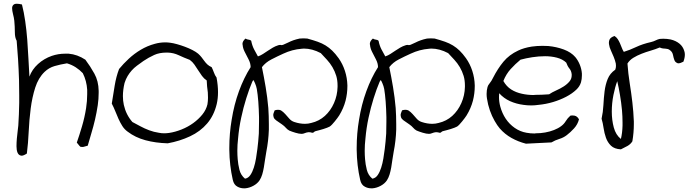

<svg xmlns="http://www.w3.org/2000/svg" viewBox="-20 -732 3690 1029"><path d="M508.8 -245.1V-234.4Q508.8 -201.2 503.9 -168Q498 -128.9 489.3 -91.3Q480.5 -53.7 469.7 -18.1Q459 17.6 450.2 48.8Q440.4 50.8 432.6 53.7Q427.7 55.7 420.9 55.7Q417 55.7 411.1 54.7Q405.3 49.8 400.9 43.5Q396.5 37.1 391.6 32.2Q405.3 -6.8 419.4 -54.7Q433.6 -102.5 441.4 -152.3Q447.3 -190.4 447.3 -227.5V-251Q444.3 -298.8 423.8 -339.8Q407.2 -357.4 386.2 -371.1Q365.2 -384.8 338.9 -392.6Q302.7 -386.7 272.5 -377.9Q242.2 -369.1 218.8 -346.7Q185.5 -314.5 168.9 -262.7Q152.3 -210.9 144.5 -150.4Q136.7 -89.8 133.8 -26.9Q130.9 36.1 124 90.8Q106.4 102.5 95.7 102.5Q92.8 102.5 90.8 101.6Q79.1 98.6 73.7 85.4Q68.4 72.3 68.4 51.8Q68.4 32.2 70.3 10.7Q72.3 -10.7 74.7 -29.8Q77.1 -48.8 78.1 -59.6Q82 -118.2 83 -180.7V-221.7Q83 -261.7 82 -301.8Q80.1 -361.3 76.7 -415.5Q73.2 -469.7 69.3 -513.7Q59.6 -530.3 59.6 -559.6Q59.6 -588.9 56.6 -621.1Q54.7 -637.7 49.8 -656.2Q44.9 -674.8 44.9 -688.5Q44.9 -702.1 55.7 -709Q60.5 -711.9 70.3 -711.9Q81.1 -711.9 97.7 -708Q108.4 -666 115.2 -618.2Q122.1 -570.3 126 -520Q129.9 -469.7 132.3 -419.4Q134.8 -369.1 137.7 -321.3Q151.4 -359.4 183.6 -388.7Q215.8 -418 257.8 -432.6Q292 -444.3 329.1 -444.3H347.7Q394.5 -440.4 437.5 -412.1Q463.9 -377 485.8 -337.4Q507.8 -297.9 508.8 -245.1Z M1140.6 -316.4Q1148.4 -274.4 1148.4 -238.3Q1148.4 -204.1 1141.6 -174.8Q1127 -113.3 1090.3 -70.3Q1053.7 -27.3 998.5 -1.5Q943.4 24.4 878.9 36.1Q813.5 34.2 759.3 19.5Q705.1 4.9 664.1 -26.4Q646.5 -39.1 635.3 -57.1Q624 -75.2 615.2 -94.7Q606.4 -114.3 598.1 -135.3Q589.8 -156.2 579.1 -176.8Q586.9 -225.6 594.7 -273.4Q602.5 -321.3 618.2 -362.3Q640.6 -389.6 669.9 -417Q699.2 -444.3 734.4 -465.3Q769.5 -486.3 809.6 -497.1Q836.9 -504.9 866.2 -504.9Q878.9 -504.9 892.6 -502.9Q908.2 -501 929.2 -495.1Q950.2 -489.3 971.2 -481.4Q992.2 -473.6 1011.2 -463.9Q1030.3 -454.1 1042 -444.3Q1051.8 -435.5 1059.6 -425.8Q1067.4 -416 1074.7 -405.8Q1082 -395.5 1091.3 -386.7Q1100.6 -377.9 1114.3 -372.1Q1121.1 -358.4 1126.5 -343.3Q1131.8 -328.1 1140.6 -316.4ZM1091.8 -172.9Q1094.7 -190.4 1094.7 -208Q1094.7 -221.7 1093.8 -236.3Q1088.9 -269.5 1087.9 -300.8Q1073.2 -310.5 1062.5 -325.2Q1051.8 -339.8 1042 -355.5Q1032.2 -371.1 1022 -385.7Q1011.7 -400.4 997.1 -411.1Q965.8 -422.9 938 -436Q910.2 -449.2 878.9 -450.2H873Q834 -450.2 806.6 -437.5Q776.4 -423.8 749 -405.3Q729.5 -391.6 713.9 -379.9Q698.2 -368.2 686 -354.5Q673.8 -340.8 664.1 -324.7Q654.3 -308.6 647.5 -287.1Q638.7 -250 638.7 -216.8Q638.7 -192.4 643.6 -169.9Q655.3 -117.2 689.5 -78.1Q710 -67.4 732.4 -55.2Q754.9 -43 779.8 -33.7Q804.7 -24.4 831.1 -20.5Q844.7 -17.6 859.4 -17.6Q872.1 -17.6 885.7 -19.5Q918.9 -24.4 953.1 -38.1Q987.3 -51.8 1015.6 -72.3Q1043.9 -92.8 1064.5 -118.2Q1085 -143.6 1091.8 -172.9Z M1797.9 -113.3Q1793.9 -107.4 1787.6 -98.6Q1781.2 -89.8 1773.9 -81.1Q1766.6 -72.3 1759.8 -64.9Q1752.9 -57.6 1747.1 -53.7Q1742.2 -50.8 1732.9 -47.4Q1723.6 -43.9 1712.9 -40.5Q1702.1 -37.1 1690.9 -34.2Q1679.7 -31.2 1671.9 -29.3Q1667 -28.3 1663.6 -24.9Q1660.2 -21.5 1657.2 -20.5H1654.3Q1649.4 -20.5 1646.5 -22.5Q1642.6 -23.4 1636.7 -23.4H1632.8Q1623 -22.5 1613.8 -18.6Q1604.5 -14.6 1596.7 -14.6Q1583 -14.6 1563.5 -20.5Q1543.9 -26.4 1530.3 -32.2Q1519.5 -38.1 1511.7 -47.4Q1503.9 -56.6 1491.2 -65.4Q1479.5 -74.2 1469.2 -80.6Q1459 -86.9 1452.1 -94.2Q1445.3 -101.6 1445.3 -112.3L1444.3 -113.3Q1444.3 -124 1452.1 -140.6Q1461.9 -143.6 1469.7 -143.6Q1478.5 -143.6 1485.4 -140.6Q1498 -132.8 1508.8 -120.6Q1519.5 -108.4 1530.8 -95.7Q1542 -83 1557.6 -78.1Q1586.9 -68.4 1614.3 -68.4Q1631.8 -68.4 1648.4 -73.2Q1690.4 -83 1721.2 -110.8Q1752 -138.7 1770 -179.7Q1788.1 -220.7 1789.1 -266.6V-273.4Q1789.1 -301.8 1782.2 -325.2Q1774.4 -350.6 1761.7 -372.1Q1749 -393.6 1732.4 -411.6Q1715.8 -429.7 1699.2 -447.3Q1653.3 -471.7 1608.4 -471.7Q1602.5 -471.7 1596.7 -470.7Q1545.9 -466.8 1498 -444.3Q1465.8 -429.7 1434.6 -413.6Q1403.3 -397.5 1383.8 -372.1Q1394.5 -320.3 1403.8 -265.1Q1413.1 -210 1418 -153.3Q1420.9 -110.4 1420.9 -66.4V-37.1Q1418.9 22.5 1407.2 82Q1403.3 102.5 1400.4 124Q1397.5 145.5 1394 165.5Q1390.6 185.5 1385.3 203.1Q1379.9 220.7 1371.1 234.4Q1359.4 252 1337.9 263.7Q1316.4 275.4 1293.9 277.3H1287.1Q1268.6 277.3 1252.9 268.6Q1233.4 258.8 1227.5 231.4Q1210 154.3 1209 71.3V60.5Q1209 -16.6 1221.7 -90.8Q1234.4 -170.9 1260.7 -243.2Q1287.1 -315.4 1323.2 -372.1Q1323.2 -392.6 1312 -414.1Q1300.8 -435.5 1291 -455.1Q1281.2 -474.6 1280.3 -493.2Q1279.3 -494.1 1279.3 -495.1Q1279.3 -511.7 1295.9 -525.4Q1302.7 -520.5 1312 -519.5Q1321.3 -518.6 1326.2 -513.7Q1331.1 -488.3 1341.3 -468.3Q1351.6 -448.2 1362.3 -429.7Q1377 -434.6 1389.6 -442.9Q1402.3 -451.2 1415.5 -460Q1428.7 -468.8 1441.9 -476.6Q1455.1 -484.4 1470.7 -489.3Q1475.6 -491.2 1481.4 -491.2H1484.4Q1485.4 -490.2 1487.3 -490.2Q1492.2 -490.2 1498 -492.2Q1510.7 -497.1 1523.9 -503.9Q1537.1 -510.7 1552.2 -516.1Q1567.4 -521.5 1585.9 -525.4Q1594.7 -526.4 1606.4 -526.4Q1616.2 -526.4 1627 -525.4Q1659.2 -516.6 1682.6 -508.3Q1706.1 -500 1725.1 -488.3Q1744.1 -476.6 1760.7 -460.4Q1777.3 -444.3 1794.9 -419.9Q1816.4 -389.6 1828.6 -352.1Q1840.8 -314.5 1841.8 -274.4V-270.5Q1841.8 -231.4 1832 -192.4Q1821.3 -151.4 1797.9 -113.3ZM1359.4 66.4Q1364.3 28.3 1367.2 -16.6Q1368.2 -47.9 1368.2 -79.1V-104.5Q1367.2 -148.4 1364.3 -187.5Q1361.3 -226.6 1356.4 -254.9Q1353.5 -270.5 1346.7 -286.1Q1339.8 -301.8 1337.9 -302.7Q1335.9 -301.8 1335 -298.8Q1334 -295.9 1332 -293.9Q1315.4 -254.9 1299.8 -205.1Q1284.2 -155.3 1272.5 -100.6Q1260.7 -45.9 1255.9 10.7Q1252 43.9 1252 76.2Q1252 98.6 1253.9 121.1Q1255.9 148.4 1263.2 177.7Q1270.5 207 1293 225.6Q1310.5 222.7 1321.8 206.1Q1333 189.5 1340.3 166.5Q1347.7 143.6 1352.1 116.7Q1356.4 89.8 1359.4 66.4Z M2480.5 -113.3Q2476.6 -107.4 2470.2 -98.6Q2463.9 -89.8 2456.5 -81.1Q2449.2 -72.3 2442.4 -64.9Q2435.5 -57.6 2429.7 -53.7Q2424.8 -50.8 2415.5 -47.4Q2406.2 -43.9 2395.5 -40.5Q2384.8 -37.1 2373.5 -34.2Q2362.3 -31.2 2354.5 -29.3Q2349.6 -28.3 2346.2 -24.9Q2342.8 -21.5 2339.8 -20.5H2336.9Q2332 -20.5 2329.1 -22.5Q2325.2 -23.4 2319.3 -23.4H2315.4Q2305.7 -22.5 2296.4 -18.6Q2287.1 -14.6 2279.3 -14.6Q2265.6 -14.6 2246.1 -20.5Q2226.6 -26.4 2212.9 -32.2Q2202.1 -38.1 2194.3 -47.4Q2186.5 -56.6 2173.8 -65.4Q2162.1 -74.2 2151.9 -80.6Q2141.6 -86.9 2134.8 -94.2Q2127.9 -101.6 2127.9 -112.3L2127 -113.3Q2127 -124 2134.8 -140.6Q2144.5 -143.6 2152.3 -143.6Q2161.1 -143.6 2168 -140.6Q2180.7 -132.8 2191.4 -120.6Q2202.1 -108.4 2213.4 -95.7Q2224.6 -83 2240.2 -78.1Q2269.5 -68.4 2296.9 -68.4Q2314.5 -68.4 2331.1 -73.2Q2373 -83 2403.8 -110.8Q2434.6 -138.7 2452.6 -179.7Q2470.7 -220.7 2471.7 -266.6V-273.4Q2471.7 -301.8 2464.8 -325.2Q2457 -350.6 2444.3 -372.1Q2431.6 -393.6 2415 -411.6Q2398.4 -429.7 2381.8 -447.3Q2335.9 -471.7 2291 -471.7Q2285.2 -471.7 2279.3 -470.7Q2228.5 -466.8 2180.7 -444.3Q2148.4 -429.7 2117.2 -413.6Q2085.9 -397.5 2066.4 -372.1Q2077.1 -320.3 2086.4 -265.1Q2095.7 -210 2100.6 -153.3Q2103.5 -110.4 2103.5 -66.4V-37.1Q2101.6 22.5 2089.8 82Q2085.9 102.5 2083 124Q2080.1 145.5 2076.7 165.5Q2073.2 185.5 2067.9 203.1Q2062.5 220.7 2053.7 234.4Q2042 252 2020.5 263.7Q1999 275.4 1976.6 277.3H1969.7Q1951.2 277.3 1935.5 268.6Q1916 258.8 1910.2 231.4Q1892.6 154.3 1891.6 71.3V60.5Q1891.6 -16.6 1904.3 -90.8Q1917 -170.9 1943.4 -243.2Q1969.7 -315.4 2005.9 -372.1Q2005.9 -392.6 1994.6 -414.1Q1983.4 -435.5 1973.6 -455.1Q1963.9 -474.6 1962.9 -493.2Q1961.9 -494.1 1961.9 -495.1Q1961.9 -511.7 1978.5 -525.4Q1985.4 -520.5 1994.6 -519.5Q2003.9 -518.6 2008.8 -513.7Q2013.7 -488.3 2023.9 -468.3Q2034.2 -448.2 2044.9 -429.7Q2059.6 -434.6 2072.3 -442.9Q2085 -451.2 2098.1 -460Q2111.3 -468.8 2124.5 -476.6Q2137.7 -484.4 2153.3 -489.3Q2158.2 -491.2 2164.1 -491.2H2167Q2168 -490.2 2169.9 -490.2Q2174.8 -490.2 2180.7 -492.2Q2193.4 -497.1 2206.5 -503.9Q2219.7 -510.7 2234.9 -516.1Q2250 -521.5 2268.6 -525.4Q2277.3 -526.4 2289.1 -526.4Q2298.8 -526.4 2309.6 -525.4Q2341.8 -516.6 2365.2 -508.3Q2388.7 -500 2407.7 -488.3Q2426.8 -476.6 2443.4 -460.4Q2460 -444.3 2477.5 -419.9Q2499 -389.6 2511.2 -352.1Q2523.4 -314.5 2524.4 -274.4V-270.5Q2524.4 -231.4 2514.6 -192.4Q2503.9 -151.4 2480.5 -113.3ZM2042 66.4Q2046.9 28.3 2049.8 -16.6Q2050.8 -47.9 2050.8 -79.1V-104.5Q2049.8 -148.4 2046.9 -187.5Q2043.9 -226.6 2039.1 -254.9Q2036.1 -270.5 2029.3 -286.1Q2022.5 -301.8 2020.5 -302.7Q2018.6 -301.8 2017.6 -298.8Q2016.6 -295.9 2014.6 -293.9Q1998 -254.9 1982.4 -205.1Q1966.8 -155.3 1955.1 -100.6Q1943.4 -45.9 1938.5 10.7Q1934.6 43.9 1934.6 76.2Q1934.6 98.6 1936.5 121.1Q1938.5 148.4 1945.8 177.7Q1953.1 207 1975.6 225.6Q1993.2 222.7 2004.4 206.1Q2015.6 189.5 2022.9 166.5Q2030.3 143.6 2034.7 116.7Q2039.1 89.8 2042 66.4Z M3083 -92.8Q3076.2 -65.4 3056.6 -43.9Q3037.1 -22.5 3017.6 -7.8Q3000 5.9 2977.5 12.7Q2955.1 19.5 2935.5 31.2Q2898.4 33.2 2865.2 34.7Q2832 36.1 2798.8 38.1Q2756.8 27.3 2721.2 7.3Q2685.5 -12.7 2658.2 -43.9Q2645.5 -58.6 2630.9 -84Q2616.2 -109.4 2605.5 -140.1Q2594.7 -170.9 2589.8 -204.1Q2587.9 -215.8 2587.9 -228.5Q2587.9 -248 2592.8 -265.6Q2594.7 -274.4 2604.5 -286.1Q2614.3 -297.9 2622.1 -314.5Q2647.5 -364.3 2678.2 -401.4Q2709 -438.5 2756.8 -460.9Q2787.1 -475.6 2830.1 -482.4Q2858.4 -486.3 2886.7 -486.3Q2902.3 -486.3 2918 -485.4Q2961.9 -481.4 3001.5 -466.8Q3041 -452.1 3063.5 -425.8Q3078.1 -408.2 3087.4 -385.3Q3096.7 -362.3 3098.6 -337.9V-327.1Q3098.6 -308.6 3093.8 -291Q3086.9 -268.6 3069.3 -252Q3046.9 -230.5 3014.2 -213.4Q2981.4 -196.3 2943.8 -185.1Q2906.2 -173.8 2865.2 -169.9Q2845.7 -167 2827.1 -167Q2805.7 -167 2786.1 -169.9Q2747.1 -174.8 2713.4 -189.9Q2679.7 -205.1 2655.3 -232.4Q2654.3 -221.7 2654.3 -211.9Q2654.3 -186.5 2661.1 -161.1Q2670.9 -125 2690.4 -95.7Q2710 -66.4 2738.8 -46.4Q2767.6 -26.4 2801.8 -20.5Q2822.3 -16.6 2845.7 -16.6Q2848.6 -16.6 2851.6 -17.6Q2877 -17.6 2901.9 -22Q2926.8 -26.4 2949.2 -35.2Q2971.7 -43.9 2988.3 -56.6Q3002.9 -67.4 3012.2 -83Q3021.5 -98.6 3037.1 -112.3Q3042 -113.3 3046.9 -113.3Q3059.6 -113.3 3067.4 -109.4Q3077.1 -103.5 3083 -92.8ZM3043.9 -334Q3042 -352.5 3031.7 -364.7Q3021.5 -377 3014.6 -396.5Q2995.1 -415 2964.8 -422.9Q2934.6 -430.7 2901.4 -430.7Q2867.2 -430.7 2832.5 -425.3Q2797.9 -419.9 2769.5 -412.1Q2741.2 -388.7 2716.8 -361.8Q2692.4 -335 2677.7 -297.9Q2694.3 -268.6 2719.7 -252.4Q2745.1 -236.3 2777.3 -229.5Q2807.6 -222.7 2841.8 -222.7Q2843.8 -222.7 2846.7 -223.6Q2883.8 -223.6 2922.9 -226.6Q2938.5 -237.3 2960.4 -247.1Q2982.4 -256.8 3001.5 -269Q3020.5 -281.2 3033.2 -296.9Q3043.9 -310.5 3043.9 -328.1Z M3642.6 -401.4Q3626 -392.6 3615.2 -392.6Q3611.3 -392.6 3609.4 -394.5Q3598.6 -398.4 3594.2 -410.2Q3589.8 -421.9 3586.9 -437Q3584 -452.1 3573.2 -460.9Q3565.4 -467.8 3559.1 -469.2Q3552.7 -470.7 3546.9 -471.2Q3541 -471.7 3533.7 -472.2Q3526.4 -472.7 3515.6 -477.5Q3492.2 -467.8 3466.8 -460.4Q3441.4 -453.1 3418 -443.8Q3394.5 -434.6 3374.5 -422.4Q3354.5 -410.2 3342.8 -391.6Q3346.7 -336.9 3355 -285.2Q3363.3 -233.4 3369.1 -183.1Q3375 -132.8 3377 -81.1V-66.4Q3377 -21.5 3369.1 25.4Q3359.4 41 3342.8 50.3Q3326.2 59.6 3307.6 68.4Q3272.5 66.4 3254.4 48.8Q3236.3 31.2 3227.5 6.3Q3218.8 -18.6 3214.8 -45.9Q3210.9 -73.2 3204.1 -95.7Q3211.9 -130.9 3213.9 -168.9Q3215.8 -207 3220.2 -242.7Q3224.6 -278.3 3236.8 -308.6Q3249 -338.9 3277.3 -358.4Q3281.2 -368.2 3281.2 -378.9Q3281.2 -384.8 3280.3 -391.6Q3276.4 -409.2 3269 -427.2Q3261.7 -445.3 3253.9 -461.9Q3246.1 -478.5 3244.1 -494.1Q3243.2 -498 3243.2 -502Q3243.2 -512.7 3247.1 -520.5Q3252.9 -532.2 3273.4 -539.1Q3284.2 -532.2 3290.5 -522.5Q3296.9 -512.7 3302.2 -501Q3307.6 -489.3 3312 -477.1Q3316.4 -464.8 3323.2 -454.1Q3355.5 -463.9 3389.2 -480Q3422.9 -496.1 3469.7 -506.8Q3482.4 -509.8 3494.1 -515.6Q3505.9 -521.5 3515.6 -523.4Q3525.4 -524.4 3534.2 -524.4Q3554.7 -524.4 3574.2 -520.5Q3602.5 -513.7 3621.6 -498Q3640.6 -482.4 3647.5 -458Q3650.4 -449.2 3650.4 -439.5Q3650.4 -421.9 3642.6 -401.4ZM3307.6 12.7Q3315.4 -19.5 3316.4 -59.6V-75.2Q3316.4 -107.4 3313.5 -140.6Q3309.6 -182.6 3302.7 -223.1Q3295.9 -263.7 3288.1 -296.9Q3276.4 -266.6 3267.6 -222.7Q3258.8 -178.7 3258.8 -133.8Q3258.8 -88.9 3269.5 -48.8Q3280.3 -8.8 3307.6 12.7Z"/></svg>

Font: Crafty Girls
Style: Regular
Weight: 400
Designer: Crystal Kluge
Foundry: Font Diner, Inc DBA Tart Workshop
Version: Version 1.000